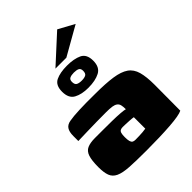

<svg xmlns="http://www.w3.org/2000/svg" viewBox="-224 -902 1020 1020"><g transform="rotate(-45 285.5 -392.5)"><path d="M270 3Q192 3 144 0Q96 -3 70.5 -15Q45 -27 36 -51Q27 -75 27 -115Q27 -166 36 -192.5Q45 -219 66.5 -228.5Q88 -238 123 -238Q149 -238 183.5 -238Q218 -238 252 -237.5Q286 -237 312.5 -235Q339 -233 348 -230Q348 -250 345 -262Q342 -274 332.5 -281Q323 -288 306.5 -290.5Q290 -293 263 -293Q228 -293 192 -292.5Q156 -292 120.5 -291Q85 -290 50 -289V-327Q50 -358 61 -374.5Q72 -391 97 -395Q123 -400 174.5 -402Q226 -404 289 -403Q369 -403 420 -395.5Q471 -388 499 -368.5Q527 -349 537.5 -311.5Q548 -274 548 -214L547 -20Q524 -8 449 -2.5Q374 3 270 3ZM269 -79Q282 -79 296.5 -79.5Q311 -80 324.5 -81Q338 -82 348 -84V-170Q337 -172 320.5 -173Q304 -174 289.5 -174.5Q275 -175 269 -175Q259 -175 252 -171.5Q245 -168 242 -158Q239 -148 239 -129Q239 -109 242 -98Q245 -87 251.5 -83Q258 -79 269 -79ZM288 -451Q238 -451 206 -468.5Q174 -486 174 -535Q174 -584 206 -599.5Q238 -615 290 -615Q342 -615 375 -599.5Q408 -584 408 -535Q408 -486 374.5 -468.5Q341 -451 288 -451ZM290 -503Q310 -503 321 -509Q332 -515 332 -535Q332 -552 321 -557.5Q310 -563 290 -563Q271 -563 259.5 -557.5Q248 -552 248 -535Q248 -515 259 -509Q270 -503 290 -503ZM236 -647 390 -788 480 -739 318 -647Z"/></g></svg>

Font: Genos Black
Style: Regular
Weight: 900
Designer: Robert E. Leuschke
Foundry: Robert E. Leuschke
Version: Version 1.010